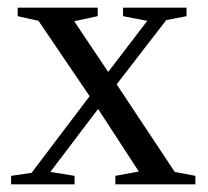

<svg xmlns="http://www.w3.org/2000/svg" viewBox="-20 -479 540 499"><path d="M487.8 -22V0H279.8V-22L340.8 -33.2L234.9 -195.8L110.8 -32.2L173.8 -22V0H8.8V-22L62 -29.8L212.9 -229L80.1 -424.8L25.9 -437V-459H233.9V-437L172.9 -423.8L261.2 -292L362.8 -424.8L299.8 -437V-459H464.8V-437L412.1 -426.8L283.2 -259.8L434.1 -32.2Z"/></svg>

Font: Tinos
Style: Regular
Weight: 400
Designer: Steve Matteson
Foundry: Monotype Imaging Inc.
Version: Version 1.23